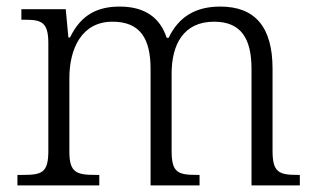

<svg xmlns="http://www.w3.org/2000/svg" viewBox="-20 -564 960 584"><path d="M33 0H282V-32H271C214 -32 191 -38 191 -102V-326C191 -417 229 -498 322 -498C407 -498 438 -446 438 -354V0H587V-32H579C521 -32 502 -39 502 -105V-340C502 -427 537 -498 631 -498C714 -498 745 -446 745 -354V0H892V-32H886C829 -32 809 -39 809 -105V-355C809 -483 755 -544 650 -544C576 -544 524 -514 493 -449H487C467 -510 421 -544 344 -544C279 -544 227 -521 193 -450H188L180 -536H45V-504H55C106 -504 127 -497 127 -433V-105C127 -39 108 -32 50 -32H33Z"/></svg>

Font: Noto Serif Light
Style: Regular
Weight: 300
Designer: Monotype Design Team
Foundry: Monotype Imaging Inc.
Version: Version 2.013